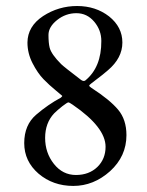

<svg xmlns="http://www.w3.org/2000/svg" viewBox="-20 -609 492 642"><path d="M233.9 -23.9Q277.8 -23.9 305.7 -50.8Q333 -77.6 333 -118.2Q333 -183.6 223.1 -258.8Q211.9 -266.6 208.5 -266.6Q205.1 -266.6 188.5 -253.9Q171.9 -240.7 161.1 -230Q130.9 -197.8 130.9 -147.9Q130.9 -98.1 160.2 -61Q189.5 -23.9 233.9 -23.9ZM402.8 -157.2Q402.8 -86.4 348.1 -36.6Q293 12.7 225.1 12.7Q157.2 12.7 108.9 -28.3Q61 -69.8 61 -130.4Q61 -191.4 101.1 -225.6Q141.1 -259.8 183.1 -282.2Q189 -287.1 188 -288.6Q187 -290 166 -307.1Q145 -324.2 125.5 -344.2Q106 -364.3 88.9 -397.5Q71.8 -430.7 71.8 -466.8Q72.3 -521 124 -555.2Q175.8 -588.9 237.8 -588.9Q299.8 -588.9 344.7 -554.2Q389.2 -518.6 389.2 -466.8Q389.2 -415 340.8 -374Q324.7 -359.9 301.8 -342.8Q278.8 -325.7 278.3 -323.2Q278.3 -319.8 286.1 -314.9Q347.2 -275.4 375 -242.2Q402.8 -209 402.8 -157.2ZM146 -449.7Q151.4 -427.7 184.6 -394.5Q192.9 -386.2 251 -341.8Q259.3 -335.9 265.1 -339.8Q319.3 -383.8 318.8 -472.2Q318.8 -508.3 294.9 -536.6Q271 -564.9 235.4 -564.9Q199.7 -564.9 170.9 -542Q142.1 -519 142.1 -492.2Q142.1 -465.3 146 -449.7Z"/></svg>

Font: EBGaramond
Style: Regular
Weight: 400
Version: Version 000.012g